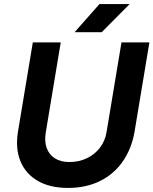

<svg xmlns="http://www.w3.org/2000/svg" viewBox="-20 -908 753 942"><path d="M314 14Q225 14 165.5 -20.5Q106 -55 80.5 -116.5Q55 -178 68 -261L141 -700H278L205 -261Q197 -215 209 -182Q221 -149 249.5 -131Q278 -113 320 -113Q367 -113 406 -131.5Q445 -150 470.5 -183.5Q496 -217 503 -261L576 -700H713L640 -261Q625 -176 581 -114Q537 -52 469 -19Q401 14 314 14ZM346 -750 468 -888H616L479 -750Z"/></svg>

Font: Figtree
Style: Bold Italic
Weight: 700
Italic angle: -9.5°
Foundry: Erik Kennedy
Version: Version 2.001;gftools[0.9.30]